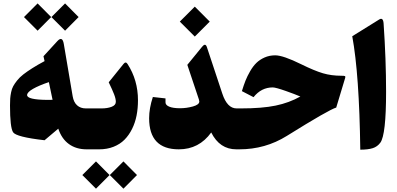

<svg xmlns="http://www.w3.org/2000/svg" viewBox="-20 -882 2346 1134"><path d="M364.3 -861.8 444.3 -781.2 364.3 -700.7 283.7 -781.2ZM202.1 -861.8 282.2 -781.2 202.1 -700.7 121.6 -781.2ZM259.8 -292Q279.8 -292 290.5 -292.5L268.6 -397Q210.4 -377.4 175.3 -357.4Q140.1 -337.4 140.1 -320.3Q140.1 -293 259.8 -292ZM501 0H491.7Q430.2 0 387.2 -31Q344.2 -62 324.2 -122.1L243.2 -53.7Q75.2 -72.8 57.1 -101.1Q39.1 -129.4 39.1 -258.8Q39.1 -284.2 40.3 -300.5Q41.5 -316.9 45.7 -337.4Q49.8 -357.9 58.1 -373Q66.4 -388.2 81.1 -406.7Q95.7 -425.3 117.7 -442.4Q139.6 -459.5 170.7 -479.2Q201.7 -499 243.2 -521L236.8 -549.8L318.8 -639.2Q348.6 -671.4 356.9 -622.1L409.2 -313.5Q415 -278.3 435.3 -260Q455.6 -241.7 486.8 -241.7H501Q513.2 -241.7 513.2 -147.9V-83.5Q513.2 0 501 0Z M709 71.3 789.1 151.9 709 232.4 628.4 151.9ZM546.9 71.3 627 151.9 546.9 232.4 466.3 151.9ZM794.9 -290Q794.9 -242.2 786.6 -199.7Q778.3 -157.2 760 -120.4Q741.7 -83.5 715.3 -56.9Q689 -30.3 650.6 -15.1Q612.3 0 565.4 0H496.1Q469.2 0 469.2 -83.5V-147.9Q469.2 -241.7 496.1 -241.7H580.1Q614.3 -241.7 639.2 -251.2Q664.1 -260.7 664.1 -280.8Q664.1 -298.8 653.8 -325.2Q643.6 -351.6 622.1 -396L709.5 -504.4Q722.7 -521 733.4 -503.9Q794.9 -408.7 794.9 -290Z M1130.4 -842.8 1218.8 -754.4 1130.4 -666 1042 -754.4ZM1227.5 -99.6Q1155.8 0 1036.1 0Q860.8 0 860.8 -183.6Q860.8 -242.2 882.8 -309.1L957.5 -300.8V-277.3Q957.5 -261.2 979.7 -252Q1002 -242.7 1043.5 -242.7Q1081.5 -242.7 1119.4 -253.2Q1157.2 -263.7 1157.2 -282.7Q1157.2 -286.6 1154.8 -294.4L1086.4 -499L1173.8 -606Q1192.9 -629.9 1201.7 -604.5L1293 -329.1Q1321.8 -241.7 1377.4 -241.7H1383.3Q1395.5 -241.7 1395.5 -147.9V-83.5Q1395.5 0 1383.3 0H1376Q1277.3 0 1227.5 -99.6Z M1477.5 -308.1 1408.7 -343.8Q1419.4 -378.9 1429.9 -405.5Q1440.4 -432.1 1457.5 -461.7Q1474.6 -491.2 1494.4 -510.5Q1514.2 -529.8 1542.7 -542.5Q1571.3 -555.2 1605.5 -555.2Q1652.3 -555.2 1759.3 -502.4Q1837.4 -463.9 1887.5 -449.2Q1937.5 -434.6 1996.1 -434.6Q2013.2 -434.6 2017.1 -432.6Q2021 -430.7 2019 -422.9L1965.8 -246.6Q1923.8 -234.9 1673.8 -79.1Q1546.9 0 1393.6 0H1378.4Q1351.6 0 1351.6 -83.5V-147.9Q1351.6 -241.7 1378.4 -241.7H1403.3Q1527.8 -241.7 1607.9 -258.3Q1688 -274.9 1753.9 -312Q1721.7 -325.7 1669.4 -344.2Q1608.4 -365.7 1590.8 -365.7Q1523.4 -365.7 1477.5 -308.1Z M2060.5 -668 2219.2 -766.6Q2242.7 -781.7 2245.6 -743.7Q2260.3 -531.2 2260.3 -339.4Q2260.3 -86.4 2226.6 -39.6Q2209 -15.6 2181.4 -6.8Q2153.8 2 2107.9 2Q2102.1 -442.4 2060.5 -668Z"/></svg>

Font: Sahel Black FD
Style: Black-FD
Weight: 900
Foundry: Saber Rastikerdar (saber.rastikerdar@gmail.com)
Version: Version 3.3.1